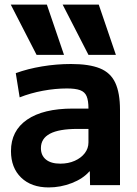

<svg xmlns="http://www.w3.org/2000/svg" viewBox="-20 -810 600 840"><path d="M140 -570 27 -790H185L260 -570ZM367 -570 254 -790H412L487 -570ZM193 10Q117 10 72.5 -33Q28 -76 28 -149Q28 -238 98.5 -286.5Q169 -335 299 -335H367Q367 -370 359 -389Q351 -408 330.5 -415.5Q310 -423 273 -423Q222 -423 168 -413Q114 -403 66 -384L49 -490Q101 -509 164 -519.5Q227 -530 291 -530Q370 -530 417 -511Q464 -492 484.5 -447.5Q505 -403 505 -329V0H374L373 -60H371Q343 -28 294 -9Q245 10 193 10ZM244 -94Q279 -94 307 -106.5Q335 -119 351 -140Q367 -161 367 -187V-246H319Q238 -246 198.5 -225Q159 -204 159 -162Q159 -130 181 -112Q203 -94 244 -94Z"/></svg>

Font: M PLUS 1
Style: Bold
Weight: 700
Designer: Coji Morishita
Foundry: UNDERFOREST DESIGN
Version: Version 1.001